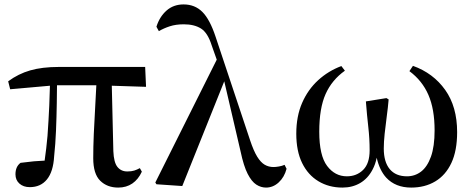

<svg xmlns="http://www.w3.org/2000/svg" viewBox="-20 -833 2143 869"><path d="M115 14Q86 14 68 -2Q50 -18 50 -44Q50 -61 55.5 -74Q61 -87 73 -96Q103 -100 134 -103Q157 -105 182 -106Q190 -161 195 -218Q200 -288 203 -355Q205 -402 206 -445L26 -429L17 -465Q63 -499 117 -514.5Q171 -530 246 -530H637L641 -440L486 -445L493 -149Q495 -98 511.5 -77.5Q528 -57 556 -57Q575 -57 587.5 -61Q600 -65 613 -72L622 -56Q606 -21 579 -2.5Q552 16 515 16Q465 16 433.5 -15Q402 -46 402 -117Q402 -167 404.5 -226.5Q407 -286 411 -352Q414 -399 416 -447H238Q238 -407 237 -365Q236 -303 233.5 -242Q231 -181 225 -125Q221 -56 192.5 -21Q164 14 115 14Z M688 1 683 -7 961 -563 938 -628Q920 -685 889.5 -704Q859 -723 812 -723Q776 -723 748.5 -714Q721 -705 699 -692L688 -712Q702 -757 733.5 -785Q765 -813 811 -813Q862 -813 896 -779Q930 -745 956 -666L1112 -198Q1128 -150 1144 -124Q1160 -98 1178 -87.5Q1196 -77 1218 -77Q1228 -77 1242.5 -79.5Q1257 -82 1268 -87L1277 -69Q1267 -31 1241.5 -7.5Q1216 16 1184 16Q1161 16 1140 2.5Q1119 -11 1101 -46Q1083 -81 1069 -147L995 -465L805 9Z M1530 16Q1469 16 1421.5 -12.5Q1374 -41 1347.5 -95Q1321 -149 1321 -228Q1321 -307 1347.5 -367.5Q1374 -428 1420 -470Q1466 -512 1525 -534L1541 -513Q1482 -471 1453.5 -407Q1425 -343 1425 -237Q1425 -129 1460.5 -82Q1496 -35 1550 -35Q1594 -35 1623.5 -64Q1653 -93 1653 -153Q1653 -205 1647 -257.5Q1641 -310 1636 -374L1729 -389L1739 -383Q1736 -347 1730.5 -306.5Q1725 -266 1721 -228Q1717 -190 1717 -161Q1717 -100 1744 -67.5Q1771 -35 1822 -35Q1858 -35 1886 -56.5Q1914 -78 1930.5 -124Q1947 -170 1947 -243Q1947 -339 1919 -403.5Q1891 -468 1833 -511L1849 -535Q1941 -502 1995 -426Q2049 -350 2049 -235Q2049 -151 2023 -95.5Q1997 -40 1950 -12Q1903 16 1841 16Q1770 16 1728 -29Q1698 -62 1685 -119Q1679 -89 1666 -65Q1645 -25 1610 -4.5Q1575 16 1530 16Z"/></svg>

Font: Early Summer Mincho SemiBold
Style: Regular
Weight: 600
Designer: GuiWonder
Version: Version 1.002